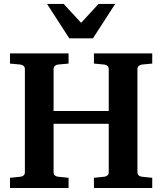

<svg xmlns="http://www.w3.org/2000/svg" viewBox="-20 -937 809 957"><path d="M448.2 0V-50.8L500 -56.2Q509.3 -57.1 515.6 -62.7Q522 -68.4 522 -78.1V-319.8H247.1V-78.1Q247.1 -68.4 253.4 -62.7Q259.8 -57.1 269 -56.2L321.8 -50.8V0H29.8V-50.8L82 -56.2Q91.3 -57.1 97.7 -62.7Q104 -68.4 104 -78.1V-592.8Q104 -602.5 97.7 -608.4Q91.3 -614.3 82 -615.2L29.8 -620.1V-670.9H321.8V-620.1L269 -615.2Q259.8 -614.3 253.4 -608.4Q247.1 -602.5 247.1 -592.8V-383.8H522V-592.8Q522 -602.5 515.6 -608.4Q509.3 -614.3 500 -615.2L448.2 -620.1V-670.9H738.8V-620.1L687 -615.2Q678.7 -614.3 671.9 -608.4Q665 -602.5 665 -592.8V-78.1Q665 -68.4 671.4 -62.7Q677.7 -57.1 687 -56.2L738.8 -50.8V0ZM443.4 -746.1H325.2L214.4 -917.5H297.4L384.3 -823.2L471.2 -917.5H554.2Z"/></svg>

Font: Charis SIL
Style: Bold
Weight: 700
Foundry: SIL International
Version: Version 4.112